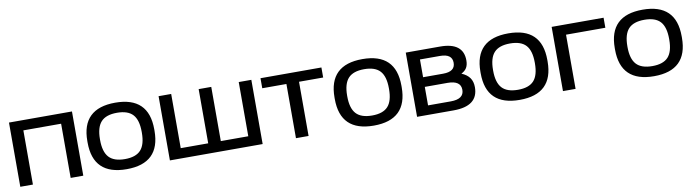

<svg xmlns="http://www.w3.org/2000/svg" viewBox="-28 -986 5327 1472"><g transform="rotate(-10 2635.5 -250.0)"><path d="M44.9 0V-500H535.2V0H437V-421.9H143.1V0Z M611.8 -255.9Q611.8 -508.8 872.6 -508.8Q1132.8 -508.8 1132.8 -255.9V-244.1Q1132.8 8.8 872.6 8.8Q611.8 8.8 611.8 -244.1ZM709.5 -247.1Q709.5 -154.8 748.3 -112.3Q787.1 -69.8 872.6 -69.8Q957.5 -69.8 996.1 -112.1Q1034.7 -154.3 1034.7 -247.1V-252.9Q1034.7 -345.7 996.1 -387.9Q957.5 -430.2 872.6 -430.2Q787.1 -430.2 748.3 -387.7Q709.5 -345.2 709.5 -252.9Z M1209.5 -500H1307.6V-78.1H1521.5V-500H1619.6V-78.1H1833.5V-500H1931.6V0H1209.5Z M2190.9 0V-421.9H2002.9V-500H2477.1V-421.9H2289.1V0Z M2536.1 -255.9Q2536.1 -508.8 2796.9 -508.8Q3057.1 -508.8 3057.1 -255.9V-244.1Q3057.1 8.8 2796.9 8.8Q2536.1 8.8 2536.1 -244.1ZM2633.8 -247.1Q2633.8 -154.8 2672.6 -112.3Q2711.4 -69.8 2796.9 -69.8Q2881.8 -69.8 2920.4 -112.1Q2959 -154.3 2959 -247.1V-252.9Q2959 -345.7 2920.4 -387.9Q2881.8 -430.2 2796.9 -430.2Q2711.4 -430.2 2672.6 -387.7Q2633.8 -345.2 2633.8 -252.9Z M3133.8 0V-500H3400.9Q3581.1 -500 3581.1 -360.8Q3581.1 -325.7 3567.9 -303.5Q3554.7 -281.2 3525.9 -267.1Q3569.3 -248.5 3589.6 -219.5Q3609.9 -190.4 3609.9 -147Q3609.9 0 3418 0ZM3231.9 -71.8H3408.7Q3511.7 -71.8 3511.7 -144Q3511.7 -215.8 3408.7 -215.8H3231.9ZM3231.9 -291H3387.7Q3481.9 -291 3481.9 -359.9Q3481.9 -429.2 3387.7 -429.2H3231.9Z M3671.9 -255.9Q3671.9 -508.8 3932.6 -508.8Q4192.9 -508.8 4192.9 -255.9V-244.1Q4192.9 8.8 3932.6 8.8Q3671.9 8.8 3671.9 -244.1ZM3769.5 -247.1Q3769.5 -154.8 3808.3 -112.3Q3847.2 -69.8 3932.6 -69.8Q4017.6 -69.8 4056.2 -112.1Q4094.7 -154.3 4094.7 -247.1V-252.9Q4094.7 -345.7 4056.2 -387.9Q4017.6 -430.2 3932.6 -430.2Q3847.2 -430.2 3808.3 -387.7Q3769.5 -345.2 3769.5 -252.9Z M4269.5 0V-500H4673.8V-421.9H4367.7V0Z M4717.8 -255.9Q4717.8 -508.8 4978.5 -508.8Q5238.8 -508.8 5238.8 -255.9V-244.1Q5238.8 8.8 4978.5 8.8Q4717.8 8.8 4717.8 -244.1ZM4815.4 -247.1Q4815.4 -154.8 4854.2 -112.3Q4893.1 -69.8 4978.5 -69.8Q5063.5 -69.8 5102.1 -112.1Q5140.6 -154.3 5140.6 -247.1V-252.9Q5140.6 -345.7 5102.1 -387.9Q5063.5 -430.2 4978.5 -430.2Q4893.1 -430.2 4854.2 -387.7Q4815.4 -345.2 4815.4 -252.9Z"/></g></svg>

Font: LT Wave
Style: Regular
Weight: 400
Designer: Daniel Lyons
Version: Version 2.5 (Glyphs App)